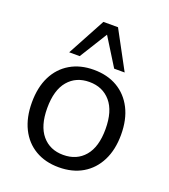

<svg xmlns="http://www.w3.org/2000/svg" viewBox="-139 -853 848 963"><g transform="rotate(20 285.5 -372.0)"><path d="M285 9Q213 9 159.5 -22.5Q106 -54 77 -112.5Q48 -171 48 -251Q48 -332 77 -390Q106 -448 159.5 -479.5Q213 -511 285 -511Q358 -511 411.5 -479.5Q465 -448 494.5 -390Q524 -332 524 -251Q524 -171 494.5 -112.5Q465 -54 411.5 -22.5Q358 9 285 9ZM285 -57Q357 -57 399 -106.5Q441 -156 441 -251Q441 -347 398.5 -396.5Q356 -446 285 -446Q214 -446 172 -396.5Q130 -347 130 -251Q130 -156 172 -106.5Q214 -57 285 -57ZM138 -551 247 -753H325L434 -551H378L286 -699L194 -551Z"/></g></svg>

Font: Mulish ExtraLight
Style: Regular
Weight: 400
Version: Version 3.603